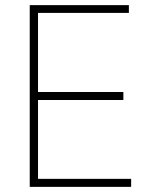

<svg xmlns="http://www.w3.org/2000/svg" viewBox="-20 -727 589 747"><path d="M95.7 -707H481.4V-676.8H127.9V-369.1H460V-337.9H127.9V-31.2H490.2V0H95.7Z"/></svg>

Font: Pretendard GOV Thin
Style: Regular
Weight: 100
Designer: Base glyphs from Inter by Rasmus Andersson; Hangeul glyphs from Noto Sans CJK(Source Han Sans) by Jang Soo-young and Kan
Foundry: Kil Hyung-jin
Version: Version 1.309